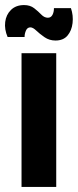

<svg xmlns="http://www.w3.org/2000/svg" viewBox="-34 -738 308 758"><path d="M51 0V-528H188V0ZM185 -578Q161 -578 142 -591Q123 -604 109.5 -617Q96 -630 86 -630Q74 -630 68.5 -617.5Q63 -605 63 -592H-4Q-17 -622 -13.5 -651Q-10 -680 9.5 -699Q29 -718 61 -718Q85 -718 101 -705.5Q117 -693 129 -680.5Q141 -668 155 -668Q167 -668 173 -679Q179 -690 179 -706H246Q256 -677 252.5 -647Q249 -617 232.5 -597.5Q216 -578 185 -578Z"/></svg>

Font: Bricolage Grotesque Condensed
Style: Bold
Weight: 700
Width: 3
Designer: Mathieu Triay
Foundry: Atelier Triay
Version: Version 1.001;gftools[0.9.33.dev8+g029e19f]